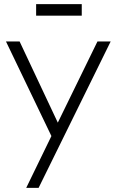

<svg xmlns="http://www.w3.org/2000/svg" viewBox="-20 -701 584 930"><path d="M376 -681H155V-625H376ZM107 209H167L516 -500H452L260 -107L75 -500H9L229 -42Z"/></svg>

Font: AdventPro_ExpandedRegular
Style: ExpandedRegular
Weight: 400
Width: 7
Designer: VivaRado, Andreas Kalpakidis
Foundry: VivaRado, Andreas Kalpakidis
Version: Version 3.000